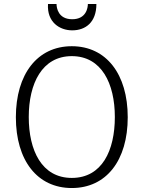

<svg xmlns="http://www.w3.org/2000/svg" viewBox="-20 -936 814 968"><path d="M342 12C516 12 624 -127 624 -345C624 -562 516 -703 342 -703C168 -703 60 -562 60 -345C60 -127 168 12 342 12ZM342 -653C492 -653 559 -515 559 -346C559 -178 495 -39 342 -39C190 -39 125 -178 125 -346C125 -515 192 -653 342 -653ZM344 -783C411 -783 466 -823 466 -916H423C423 -897 415 -839 344 -839C273 -839 265 -897 265 -916H222C216 -824 281 -783 344 -783Z"/></svg>

Font: Repo Light
Style: Regular
Weight: 300
Designer: Stefan Peev
Foundry: Context Ltd
Version: Version 001.502